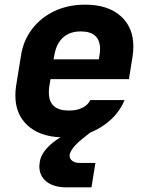

<svg xmlns="http://www.w3.org/2000/svg" viewBox="-20 -580 640 825"><path d="M553 -381Q553 -361 550 -340L534 -240H197L192 -210Q190 -200 190 -182Q190 -105 276 -105Q311 -105 334.5 -117Q358 -129 368 -150H515Q496 -103 457.5 -67Q419 -31 367 -10L332 18Q307 38 293 57Q279 76 279 89Q279 102 290.5 111Q302 120 321 120H390L373 225H265Q211 225 180 200.5Q149 176 149 134Q149 129 151 115Q155 87 179 59.5Q203 32 240 10Q149 6 97.5 -42Q46 -90 46 -170Q46 -189 49 -210L70 -340Q80 -406 118 -455.5Q156 -505 214.5 -532.5Q273 -560 346 -560Q443 -560 498 -511.5Q553 -463 553 -381ZM210 -325H405L407 -340Q410 -355 410 -369Q410 -445 327 -445Q279 -445 250 -418Q221 -391 213 -340Z"/></svg>

Font: JetBrains Mono Extra Bold
Style: Italic
Weight: 800
Italic angle: -9°
Monospace: yes
Designer: Philipp Nurullin, Konstantin Bulenkov
Foundry: JetBrains
Version: 2.002